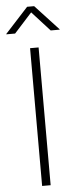

<svg xmlns="http://www.w3.org/2000/svg" viewBox="-90 -978 407 1010"><g transform="rotate(-5 113.0 -473.0)"><path d="M135.3 -727.5V0H90.3V-727.5ZM18.6 -811H-27.8V-813L93.8 -945.8H130.9L253.9 -813V-811H206.5L112.3 -914.6Z"/></g></svg>

Font: Inter 24pt ExtraLight
Style: Regular
Weight: 250
Designer: Rasmus Andersson
Foundry: rsms
Version: Version 4.001;git-66647c0bb